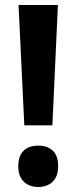

<svg xmlns="http://www.w3.org/2000/svg" viewBox="-20 -734 306 766"><path d="M189 -234H77L54 -714H211ZM53 -71Q53 -112 74 -132.5Q95 -153 133 -153Q169 -153 190.5 -133Q212 -113 212 -71Q212 -30 190 -9Q168 12 133 12Q97 12 75 -9Q53 -30 53 -71Z"/></svg>

Font: Noto Sans Condensed
Style: Bold
Weight: 700
Width: 3
Designer: Monotype Design Team
Foundry: Monotype Imaging Inc.
Version: Version 2.013; ttfautohint (v1.8.4.7-5d5b)